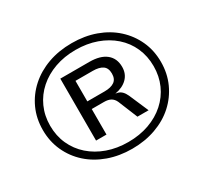

<svg xmlns="http://www.w3.org/2000/svg" viewBox="-146 -919 1203 1133"><g transform="rotate(-30 455.5 -352.5)"><path d="M456 7Q369 7 295 -19.5Q221 -46 167 -94.5Q113 -143 83 -209Q53 -275 53 -352Q53 -431 83 -496.5Q113 -562 167 -610.5Q221 -659 294.5 -685.5Q368 -712 456 -712Q544 -712 617.5 -685.5Q691 -659 744.5 -610.5Q798 -562 828 -496.5Q858 -431 858 -353Q858 -275 828 -209Q798 -143 744.5 -94.5Q691 -46 617 -19.5Q543 7 456 7ZM456 -39Q533 -39 597.5 -62Q662 -85 709.5 -127.5Q757 -170 782.5 -227.5Q808 -285 808 -353Q808 -421 782.5 -478.5Q757 -536 709.5 -578Q662 -620 597.5 -643Q533 -666 456 -666Q379 -666 314.5 -643Q250 -620 202.5 -578Q155 -536 129 -478.5Q103 -421 103 -353Q103 -284 129 -226.5Q155 -169 202.5 -127Q250 -85 314.5 -62Q379 -39 456 -39ZM294 -142V-564H491Q566 -564 605.5 -532Q645 -500 645 -442Q645 -395 614.5 -364.5Q584 -334 531 -325L543 -323Q561 -319 573.5 -306.5Q586 -294 595 -274L652 -142H576L522 -274Q512 -296 494.5 -306Q477 -316 448 -316H349L365 -329V-142ZM365 -368H483Q526 -368 549.5 -384.5Q573 -401 573 -438Q573 -476 549.5 -492Q526 -508 483 -508H365Z"/></g></svg>

Font: Nunito Sans 7pt SemiExpanded
Style: Regular
Weight: 400
Width: 6
Designer: Vernon Adams
Foundry: Vernon Adams
Version: Version 3.101;gftools[0.9.27]